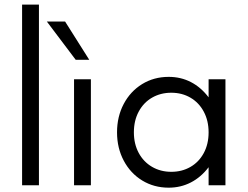

<svg xmlns="http://www.w3.org/2000/svg" viewBox="-20 -827 1105 857"><path d="M78.6 -806.6H153.8V0H78.6Z M310.5 -473.1H385.7V0H310.5ZM189 -731H270.5L378.4 -560.1H317.9Z M502.4 -236.3Q502.4 -306.6 532.2 -363Q562 -419.4 614.5 -451.7Q667 -483.9 732.9 -483.9Q787.1 -483.9 832 -460.7Q877 -437.5 911.1 -392.6V-473.1H986.3V0H911.1V-80.6Q877.4 -36.1 832 -12.7Q786.6 10.7 732.9 10.7Q667.5 10.7 615 -21.2Q562.5 -53.2 532.5 -109.6Q502.4 -166 502.4 -236.3ZM744.6 -60.1Q792 -60.1 829.8 -81.8Q867.7 -103.5 889.4 -143.6Q911.1 -183.6 911.1 -236.3Q911.1 -288.1 889.6 -328.4Q868.2 -368.7 830.3 -390.9Q792.5 -413.1 744.6 -413.1Q697.3 -413.1 659.2 -391.4Q621.1 -369.6 599.4 -329.3Q577.6 -289.1 577.6 -236.3Q577.6 -184.6 599.1 -144.5Q620.6 -104.5 658.7 -82.3Q696.8 -60.1 744.6 -60.1Z"/></svg>

Font: Glacial Indifference
Style: Regular
Weight: 400
Designer: Alfredo Marco Pradil
Foundry: Alfredo Marco Pradil
Version: Version 1.312